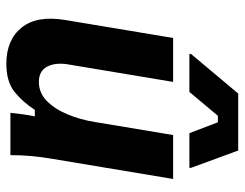

<svg xmlns="http://www.w3.org/2000/svg" viewBox="-101 -639 752 590"><g transform="rotate(90 275.0 -344.0)"><path d="M175.8 12.5Q102.5 12.5 64.6 -34.6Q26.7 -81.7 41.7 -170L96.7 -500H231.7L177.5 -175Q171.7 -137.5 185 -112.5Q198.3 -87.5 231.7 -87.5Q265 -87.5 289.6 -111.2Q314.2 -135 330.8 -174.2Q347.5 -213.3 355 -260L395 -500H530L468.3 -130Q462.5 -96.7 459.6 -65Q456.7 -33.3 456.7 0H326.7Q328.3 -16.7 331.2 -37.5Q334.2 -58.3 337.5 -75H317.5Q293.3 -37.5 262.1 -12.5Q230.8 12.5 175.8 12.5ZM145.8 -550V-555L267.5 -700H442.5L495.8 -555V-550H389.2L355.8 -637.5H335.8L262.5 -550Z"/></g></svg>

Font: Familjen Grotesk GF
Style: Bold Italic
Weight: 700
Designer: Anders Wikstroem, Jonas Baeckman, Matilda Gysing, Kristian Moeller
Foundry: Familjen STHML AB
Version: Version 2.000; Beta; Release 4; Build 6